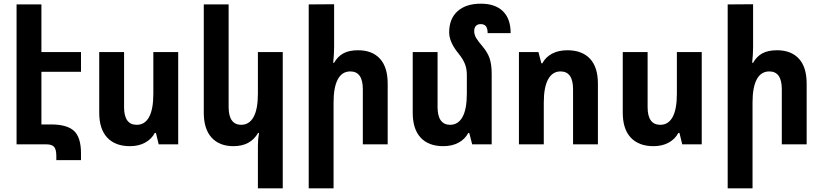

<svg xmlns="http://www.w3.org/2000/svg" viewBox="-20 -784 4470 1043"><path d="M205 -394V-108H257Q344 -108 382 -73Q420 -38 420 49V86H286V64Q286 28 274 14Q262 0 230 0H70V-760H205V-501H420V-394Z M948 0H842L827 -62H821Q803 -28 768 -9Q733 10 686 10Q606 10 562.5 -36.5Q519 -83 519 -172V-501H654V-202Q654 -106 723 -106Q767 -106 790 -148.5Q813 -191 813 -275V-501H948Z M1381 239V7Q1381 -28 1387 -62H1382Q1341 10 1248 10Q1172 10 1129.5 -36.5Q1087 -83 1087 -172V-760H1222V-202Q1222 -154 1239.5 -130Q1257 -106 1290 -106Q1334 -106 1357.5 -148.5Q1381 -191 1381 -275V-501H1516V239Z M1795 -528Q1795 -490 1790 -443H1795Q1814 -477 1845 -494Q1876 -511 1925 -511Q2002 -511 2044 -465Q2086 -419 2086 -330V0H1951V-299Q1951 -396 1883 -396Q1838 -396 1815 -353Q1792 -310 1792 -227V239H1657V-760L1795 -761Z M2651 0H2545L2529 -62H2524Q2506 -28 2471 -9Q2436 10 2388 10Q2308 10 2265 -36.5Q2222 -83 2222 -172V-501H2357V-202Q2357 -154 2374.5 -130Q2392 -106 2425 -106Q2469 -106 2492.5 -148.5Q2516 -191 2516 -275V-378Q2516 -409 2506 -435.5Q2496 -462 2471 -493Q2420 -555 2420 -608Q2420 -682 2465.5 -723Q2511 -764 2592 -764Q2670 -764 2712 -723Q2754 -682 2754 -604H2629Q2629 -629 2620 -641Q2611 -653 2591 -653Q2574 -653 2565 -643Q2556 -633 2556 -615Q2556 -596 2566.5 -578Q2577 -560 2602 -531Q2629 -499 2640 -466Q2651 -433 2651 -382Z M2799 -501H2905L2921 -440H2926Q2944 -474 2979 -492.5Q3014 -511 3062 -511Q3142 -511 3185 -465Q3228 -419 3228 -330V0H3093V-299Q3093 -396 3025 -396Q2981 -396 2957.5 -353Q2934 -310 2934 -227V0H2799Z M3792 0H3686L3671 -62H3665Q3647 -28 3612 -9Q3577 10 3530 10Q3450 10 3406.5 -36.5Q3363 -83 3363 -172V-501H3498V-202Q3498 -106 3567 -106Q3611 -106 3634 -148.5Q3657 -191 3657 -275V-501H3792Z M4071 -528Q4071 -490 4066 -443H4071Q4090 -477 4121 -494Q4152 -511 4201 -511Q4278 -511 4320 -465Q4362 -419 4362 -330V0H4227V-299Q4227 -396 4159 -396Q4114 -396 4091 -353Q4068 -310 4068 -227V239H3933V-760L4071 -761Z"/></svg>

Font: Noto Sans Armenian SmBd Narrow
Style: Regular
Weight: 600
Width: 4
Designer: Monotype Design team
Foundry: Monotype Imaging Inc.
Version: Version 1.000